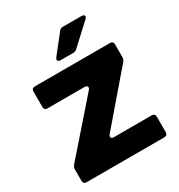

<svg xmlns="http://www.w3.org/2000/svg" viewBox="-180 -882 930 1000"><g transform="rotate(-30 285.0 -381.5)"><path d="M49 0Q29 0 29 -20V-87Q29 -102 38 -112L299 -410Q305 -416 305 -423Q305 -428 300 -431.5Q295 -435 287 -435H65Q45 -435 45 -455V-547Q45 -567 65 -567H516Q536 -567 536 -547V-472Q536 -458 527 -447L278 -157Q272 -150 272 -144Q272 -139 276.5 -135.5Q281 -132 289 -132H516Q536 -132 536 -112V-20Q536 0 516 0ZM249 -618Q241 -618 236.5 -621.5Q232 -625 232 -630Q232 -635 237 -642L323 -751Q332 -763 347 -763H458Q466 -763 471 -760Q476 -757 476 -752Q476 -746 468 -738L349 -628Q339 -618 325 -618Z"/></g></svg>

Font: Open Sauce Two Black
Style: Regular
Weight: 900
Designer: Alfredo Marco Pradil
Foundry: Creative Sauce Fz LLC
Version: Version 1.477